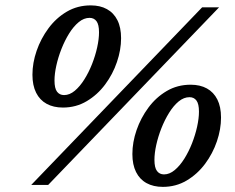

<svg xmlns="http://www.w3.org/2000/svg" viewBox="-20 -704 894 731"><path d="M99 0 749.5 -676H814L163.5 0ZM224 -342Q245 -342 264.8 -358.5Q284.5 -375 301.2 -401.8Q318 -428.5 330.5 -460.2Q343 -492 350 -523.8Q357 -555.5 357 -581Q357 -610.5 347.5 -623.2Q338 -636 321 -636Q299.5 -636 279.8 -619.8Q260 -603.5 243.2 -576.5Q226.5 -549.5 214 -517.8Q201.5 -486 194.5 -454.5Q187.5 -423 187.5 -397.5Q187.5 -367.5 197.2 -354.8Q207 -342 224 -342ZM325.5 -683.5Q361.5 -683.5 387.2 -669.2Q413 -655 427 -627.2Q441 -599.5 441 -558.5Q441 -514 425.2 -467.8Q409.5 -421.5 380.2 -382.2Q351 -343 310.2 -318.8Q269.5 -294.5 219.5 -294.5Q183.5 -294.5 157.5 -308.8Q131.5 -323 117.5 -351Q103.5 -379 103.5 -419.5Q103.5 -464.5 119.5 -510.8Q135.5 -557 164.5 -596.2Q193.5 -635.5 234.2 -659.5Q275 -683.5 325.5 -683.5ZM604.5 -40Q625.5 -40 645.2 -56.5Q665 -73 681.8 -99.8Q698.5 -126.5 711 -158.2Q723.5 -190 730.5 -221.8Q737.5 -253.5 737.5 -279Q737.5 -308.5 728 -321.2Q718.5 -334 701.5 -334Q680 -334 660.2 -317.8Q640.5 -301.5 623.8 -274.5Q607 -247.5 594.5 -215.8Q582 -184 575 -152.5Q568 -121 568 -95.5Q568 -65.5 577.8 -52.8Q587.5 -40 604.5 -40ZM706 -381.5Q742 -381.5 767.8 -367.2Q793.5 -353 807.5 -325.2Q821.5 -297.5 821.5 -256.5Q821.5 -212 805.8 -165.8Q790 -119.5 760.8 -80.2Q731.5 -41 690.8 -16.8Q650 7.5 600 7.5Q564 7.5 538 -6.8Q512 -21 498 -49Q484 -77 484 -117.5Q484 -162.5 500 -208.8Q516 -255 545 -294.2Q574 -333.5 614.8 -357.5Q655.5 -381.5 706 -381.5Z"/></svg>

Font: Newsreader 16pt 16pt SemiBold
Style: Italic
Weight: 600
Italic angle: -17°
Version: Version 1.003